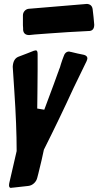

<svg xmlns="http://www.w3.org/2000/svg" viewBox="-20 -980 501 980"><path d="M158 -804 129 -801Q101 -801 98 -827V-836L97 -851V-901Q97 -914 105 -923.5Q113 -933 125 -935L424 -960Q450 -958 453 -932Q455 -919 457.5 -892.5Q460 -866 461 -854Q461 -825 438 -822L327 -816Q308 -814 225 -809Q173 -805 158 -804ZM125 -31 44 -22H40L36 -21H39L34 -20L36 -21Q26 -21 26 -35Q26 -40 27 -44L65 -209Q65 -339 53 -517L45 -639Q47 -679 73 -690Q89 -696 117.5 -707Q146 -718 153 -721Q155 -721 158 -722Q162 -723 163 -723Q172 -723 172 -704V-625Q172 -601 171.5 -560.5Q171 -520 171 -504Q171 -490 170.5 -463Q170 -436 170 -426L206 -420Q266 -580 278 -615V-614Q280 -622 286 -636L291 -653Q294 -660 298 -674L304 -690Q312 -717 333 -717Q334 -717 335 -716.5Q336 -716 338 -715.5Q340 -715 342 -715Q353 -712 375.5 -707Q398 -702 409 -700Q426 -695 426 -682Q426 -678 422 -668L356 -532Q283 -373 204 -216Q195 -171 176 -95L170 -72Q166 -56 153.5 -44.5Q141 -33 125 -31Z"/></svg>

Font: Bangerz Fix
Style: Regular
Weight: 400
Designer: vernon adams
Foundry: Vernon Adams
Version: Version 2.10;December 28, 2023;FontCreator 13.0.0.2683 64-bi